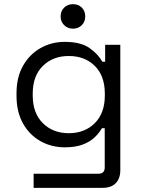

<svg xmlns="http://www.w3.org/2000/svg" viewBox="-20 -704 682 924"><path d="M59.5 -242.2V-255.2Q59.5 -332.5 90.9 -387.6Q122.2 -442.8 174.9 -472.6Q227.5 -502.5 291.5 -502.5Q368.5 -502.5 410.6 -472.9Q452.8 -443.2 472.5 -406.8H486V-488.5H559V115Q559 154.8 537.2 177.4Q515.5 200 473.8 200H141.8V132H453.8Q484 132 484 102V-87H470.5Q458.2 -65 436.1 -43.6Q414 -22.2 378.8 -8.6Q343.5 5 291.5 5Q227.5 5 174.5 -24.9Q121.5 -54.8 90.5 -110.2Q59.5 -165.8 59.5 -242.2ZM311 -63Q387.8 -63 436.1 -111.2Q484.5 -159.5 484.5 -244.5V-253Q484.5 -339 436.2 -386.8Q388 -434.5 311 -434.5Q235 -434.5 186.2 -386.8Q137.5 -339 137.5 -253V-244.5Q137.5 -159.5 186.2 -111.2Q235 -63 311 -63ZM331 -566Q306 -566 288.9 -582.8Q271.8 -599.5 271.8 -625Q271.8 -651.2 288.9 -667.6Q306 -684 331 -684Q357 -684 373.6 -667.6Q390.2 -651.2 390.2 -625Q390.2 -599.5 373.6 -582.8Q357 -566 331 -566Z"/></svg>

Font: Space Grotesk Variable Light
Style: Regular
Weight: 300
Designer: Florian Karsten
Foundry: Florian Karsten
Version: Version 2.000